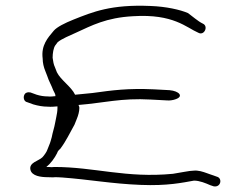

<svg xmlns="http://www.w3.org/2000/svg" viewBox="-20 -643 812 675"><path d="M73 -317C60 -312 60 -287 75 -284L97 -276C114 -271 131 -268 148 -268C159 -267 171 -268 182 -269V-263C182 -252 180 -242 178 -232L174 -212C171 -194 165 -178 162 -161L158 -147C157 -143 155 -138 153 -133L147 -118C145 -110 134 -95 129 -90C116 -77 81 -72 87 -46C92 -24 124 -20 149 -20C158 -20 166 -19 173 -20C179 -20 186 -20 199 -19C293 -12 373 3 474 7C569 11 622 -1 662 -8C682 -8 703 1 719 8L731 12C757 17 763 -17 742 -22L731 -26C723 -29 715 -31 708 -34C694 -39 677 -45 660 -43C646 -43 615 -36 588 -32C423 -16 313 -56 171 -56C165 -55 158 -55 151 -56H143C158 -68 172 -87 181 -105C182 -110 186 -115 192 -120C213 -148 225 -175 242 -205L250 -225C255 -237 259 -251 259 -264C259 -268 257 -271 256 -274C344 -281 407 -299 510 -293L567 -290C577 -289 589 -291 597 -294C627 -304 610 -323 576 -326L520 -329C430 -333 377 -326 305 -316L244 -310C231 -338 193 -362 180 -389L173 -407C171 -412 169 -416 168 -422L165 -440C165 -456 168 -474 174 -483L183 -495C198 -507 225 -518 247 -528C302 -553 353 -581 448 -586C590 -595 635 -546 677 -528C698 -516 714 -551 693 -560C676 -568 655 -587 641 -597C613 -609 564 -620 509 -622C370 -628 306 -601 238 -574C208 -562 180 -548 169 -535C148 -510 124 -484 130 -437C130 -422 134 -406 139 -394L146 -376C152 -357 160 -345 167 -326C171 -317 175 -313 175 -305C166 -304 157 -303 148 -304C135 -304 122 -306 109 -310L87 -318C82 -319 78 -319 73 -317Z"/></svg>

Font: Stray Cat
Style: UltExt
Weight: 400
Version: Version 1.0